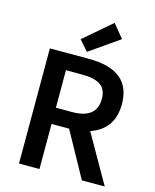

<svg xmlns="http://www.w3.org/2000/svg" viewBox="-128 -967 849 1053"><g transform="rotate(15 296.0 -440.5)"><path d="M284.2 -688 232.9 -746.1 390.1 -880.9 452.1 -805.2ZM199.2 -348.1H292Q430.2 -348.1 430.2 -460Q430.2 -514.2 395.5 -537.6Q360.8 -561 292 -561H199.2ZM83 0V-653.8H304.2Q544.4 -653.8 543.9 -460Q543.9 -317.9 414.1 -272.9L569.8 0H439.9L298.8 -255.9H199.2V0Z"/></g></svg>

Font: SourceSansPro-Semibold
Style: Regular
Weight: 600
Designer: Paul D. Hunt
Foundry: Adobe Systems Incorporated
Version: Version 2.020;PS 2.0;hotconv 1.0.86;makeotf.lib2.5.63406